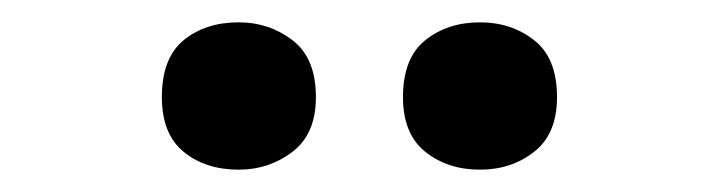

<svg xmlns="http://www.w3.org/2000/svg" viewBox="-20 -773 633 172"><path d="M125 -686Q125 -721 144.5 -737Q164 -753 194 -753Q221 -753 242 -737Q263 -721 263 -686Q263 -653 242 -637Q221 -621 194 -621Q164 -621 144.5 -637Q125 -653 125 -686ZM341 -686Q341 -721 361 -737Q381 -753 410 -753Q438 -753 458.5 -737Q479 -721 479 -686Q479 -653 458.5 -637Q438 -621 410 -621Q381 -621 361 -637Q341 -653 341 -686Z"/></svg>

Font: Noto Sans Thai Looped
Style: Bold
Weight: 700
Designer: Sasikarn Vongin, Ben Mitchell
Foundry: The Fontpad Ltd
Version: Version 1.001; ttfautohint (v1.8.4.7-5d5b)